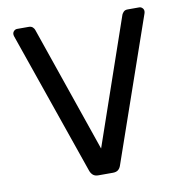

<svg xmlns="http://www.w3.org/2000/svg" viewBox="-79 -775 812 849"><g transform="rotate(-10 327.0 -350.0)"><path d="M294.5 0Q280.2 0 271.6 -6.9Q263.1 -13.9 258.4 -25.7L34.7 -669.4Q32.9 -675 32.9 -679.6Q32.9 -687.8 39 -693.9Q45.1 -700 53.3 -700H105.2Q117.1 -700 123.6 -693.5Q130.1 -686.9 131.5 -681.6L327.2 -114.6L523 -681.6Q525.2 -686.9 531.3 -693.5Q537.4 -700 549.3 -700H601.2Q609.4 -700 615.5 -693.9Q621.6 -687.8 621.6 -679.6Q621.6 -675 619.8 -669.4L396.1 -25.7Q392.2 -13.9 383.7 -6.9Q375.1 0 360 0Z"/></g></svg>

Font: Rubik Light
Style: Regular
Weight: 300
Designer: Hubert and Fischer
Foundry: Hubert and Fischer
Version: Version 2.300;gftools[0.9.30]